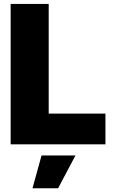

<svg xmlns="http://www.w3.org/2000/svg" viewBox="-20 -748 588 995"><path d="M35.2 0V-727.5H232.4V-159.2H526.4V0ZM148.4 227.5 195.3 57.6H371.1L281.2 227.5Z"/></svg>

Font: Inter Tight Black
Style: Regular
Weight: 900
Designer: Rasmus Andersson
Foundry: rsms
Version: Version 3.004; ttfautohint (v1.8.4.7-5d5b)